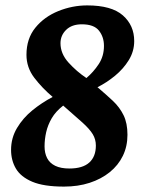

<svg xmlns="http://www.w3.org/2000/svg" viewBox="-20 -680 540 711"><path d="M217 11Q142 11 99.5 -7Q57 -25 39 -55.5Q21 -86 21 -125Q21 -169 43 -206Q65 -243 100 -271.5Q135 -300 175 -321Q136 -354 107 -392Q78 -430 78 -477Q78 -537 111 -577.5Q144 -618 196 -639Q248 -660 303 -660Q393 -660 435 -623Q477 -586 477 -528Q477 -490 457 -457.5Q437 -425 406 -399.5Q375 -374 341 -357Q373 -330 398 -306.5Q423 -283 437.5 -253.5Q452 -224 452 -181Q452 -138 435 -103Q418 -68 386.5 -42.5Q355 -17 312 -3Q269 11 217 11ZM237 -56Q286 -56 310.5 -78Q335 -100 335 -141Q335 -164 323.5 -183Q312 -202 285.5 -226Q259 -250 214 -289Q186 -267 171.5 -242Q157 -217 151 -190.5Q145 -164 145 -138Q145 -113 154.5 -94.5Q164 -76 184.5 -66Q205 -56 237 -56ZM300 -391Q326 -413 345.5 -442.5Q365 -472 365 -510Q365 -543 346.5 -566.5Q328 -590 283 -590Q246 -590 225 -569.5Q204 -549 204 -520Q204 -481 234 -448Q264 -415 300 -391Z"/></svg>

Font: Faustina VF Beta
Style: Italic
Weight: 400
Italic angle: -8°
Designer: Alfonso Garcia
Foundry: Omnibus-Type
Version: Version 1.006